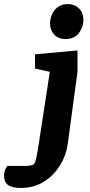

<svg xmlns="http://www.w3.org/2000/svg" viewBox="-140 -750 443 944"><path d="M-37 174Q-81 174 -100.5 159.5Q-120 145 -120 114Q-120 92 -111.5 78Q-103 64 -104 66H-19Q2 66 14.5 62.5Q27 59 28 56Q35 43 39.5 21.5Q44 0 52 -52L105 -397L32 -413V-483L241 -502V-397L193 -42Q186 12 156 61.5Q126 111 77 142.5Q28 174 -37 174ZM181 -558Q147 -558 126.5 -580Q106 -602 106 -634Q106 -657 115.5 -679Q125 -701 144.5 -715.5Q164 -730 194 -730Q226 -730 248 -709Q270 -688 270 -651Q270 -617 248 -587.5Q226 -558 181 -558Z"/></svg>

Font: Faustina Light ExtraBold
Style: Italic
Weight: 800
Italic angle: -8°
Version: Version 1.200